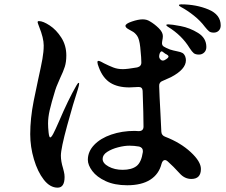

<svg xmlns="http://www.w3.org/2000/svg" viewBox="-20 -857 1040 883"><path d="M995 -740Q995 -725 986 -716Q977 -707 963 -707Q949 -707 941.5 -713Q934 -719 922 -734Q902 -761 872 -785Q842 -809 812 -825Q803 -830 803 -833Q803 -837 813 -837Q882 -837 938.5 -813.5Q995 -790 995 -740ZM740 -228Q810 -201 857 -157.5Q904 -114 904 -80Q904 -34 860 -34Q829 -34 806 -60Q777 -92 751 -115Q744 -121 739 -121Q728 -121 723 -104Q711 -56 671 -30.5Q631 -5 565 -5Q507 -5 466 -24Q425 -43 404.5 -70.5Q384 -98 384 -122Q384 -160 413 -190.5Q442 -221 491.5 -238Q541 -255 599 -255Q612 -255 618 -254Q640 -254 640 -275Q640 -327 636 -439Q635 -457 618 -457L596 -456Q589 -455 575 -455Q521 -455 487 -476.5Q453 -498 435 -546Q428 -563 428 -571Q428 -577 433 -577Q438 -577 447 -572Q456 -567 458 -566Q482 -554 501.5 -546.5Q521 -539 545 -539Q565 -539 611 -547Q631 -552 630 -571Q629 -580 629 -595L625 -640Q621 -678 610.5 -692.5Q600 -707 588 -713Q576 -719 572 -722Q557 -730 557 -738Q557 -748 586.5 -758Q616 -768 636 -768Q655 -768 669 -759Q690 -747 709.5 -728Q729 -709 729 -691Q729 -682 726 -668Q725 -665 725 -659Q725 -648 733 -643L744 -637Q762 -628 777 -625Q792 -622 795 -621Q811 -618 819 -613.5Q827 -609 832 -597Q835 -588 835 -580Q835 -538 766 -502Q760 -499 728 -485Q711 -479 712 -461L714 -410Q716 -374 718 -333.5Q720 -293 722 -251Q723 -234 740 -228ZM344 -472Q344 -466 338 -446Q318 -386 289 -280Q260 -174 260 -141Q260 -115 270 -83Q271 -79 274 -67Q277 -55 277 -43Q277 6 245 6Q210 6 181.5 -30.5Q153 -67 136 -124.5Q119 -182 119 -240Q119 -312 135 -393L155 -489Q169 -552 175 -585.5Q181 -619 181 -648Q181 -682 160 -734Q153 -752 153 -755Q153 -760 159 -760Q178 -760 208.5 -740Q239 -720 262 -684Q285 -648 285 -602Q285 -572 278 -550Q271 -528 257 -499Q254 -491 246.5 -474.5Q239 -458 234 -442Q216 -383 208.5 -350Q201 -317 201 -289Q201 -271 203.5 -248Q206 -225 211 -225Q216 -225 225 -242Q234 -259 251 -298Q294 -399 331 -463Q338 -476 342 -476Q344 -476 344 -472ZM929 -641Q929 -625 919 -615.5Q909 -606 895 -606Q879 -606 871 -612.5Q863 -619 852 -636Q816 -695 752 -734Q745 -738 745 -742Q745 -745 754 -745Q769 -745 811 -737Q853 -729 891 -705.5Q929 -682 929 -641ZM724 -621Q720 -621 716.5 -615.5Q713 -610 712 -600V-598V-597Q712 -589 719 -582.5Q726 -576 736 -580Q755 -590 755 -597Q755 -603 740 -610Q728 -619 728 -619ZM637 -158V-163Q637 -178 620 -183Q597 -187 575 -187Q552 -187 523 -179.5Q494 -172 473 -158.5Q452 -145 452 -126Q452 -106 479.5 -91Q507 -76 544 -76Q585 -76 607.5 -93Q630 -110 637 -158Z"/></svg>

Font: Shippori Antique B1
Style: Regular
Weight: 400
Designer: FONTDASU
Foundry: FONTDASU / Google Inc. / but / Adobe
Version: Version 2.001